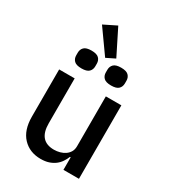

<svg xmlns="http://www.w3.org/2000/svg" viewBox="-222 -1041 1044 1168"><g transform="rotate(30 300.0 -457.5)"><path d="M407 -88H402Q394 -68 381.5 -49.5Q369 -31 351 -17.5Q333 -4 309 4Q285 12 253 12Q175 12 127 -39Q79 -90 79 -184V-516H188V-200Q188 -77 295 -77Q316 -77 336 -82.5Q356 -88 372 -99Q388 -110 397.5 -126.5Q407 -143 407 -166V-516H516V0H407ZM168 -883 257 -927 347 -747 286 -717ZM193 -589Q156 -589 141 -604Q126 -619 126 -642V-661Q126 -684 141 -699Q156 -714 193 -714Q230 -714 245 -699Q260 -684 260 -661V-642Q260 -619 245 -604Q230 -589 193 -589ZM401 -589Q364 -589 349 -604Q334 -619 334 -642V-661Q334 -684 349 -699Q364 -714 401 -714Q438 -714 453 -699Q468 -684 468 -661V-642Q468 -619 453 -604Q438 -589 401 -589Z"/></g></svg>

Font: IBM Plex Mono Medium
Style: Regular
Weight: 500
Monospace: yes
Designer: Mike Abbink, Paul van der Laan, Pieter van Rosmalen
Foundry: Bold Monday
Version: Version 2.3